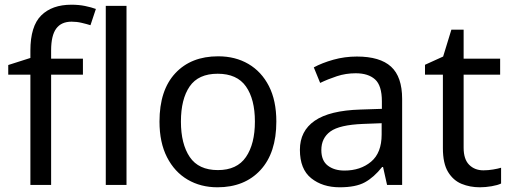

<svg xmlns="http://www.w3.org/2000/svg" viewBox="-20 -785 2169 815"><path d="M332 -468H197V0H109V-468H15V-509L109 -539V-570Q109 -674 155 -719.5Q201 -765 283 -765Q315 -765 341.5 -759.5Q368 -754 387 -747L364 -678Q348 -683 327 -688Q306 -693 284 -693Q240 -693 218.5 -663.5Q197 -634 197 -571V-536H332Z M517 0H429V-760H517Z M1153 -269Q1153 -136 1085.5 -63Q1018 10 903 10Q832 10 776.5 -22.5Q721 -55 689 -117.5Q657 -180 657 -269Q657 -402 724 -474Q791 -546 906 -546Q979 -546 1034.5 -513.5Q1090 -481 1121.5 -419.5Q1153 -358 1153 -269ZM748 -269Q748 -174 785.5 -118.5Q823 -63 905 -63Q986 -63 1024 -118.5Q1062 -174 1062 -269Q1062 -364 1024 -418Q986 -472 904 -472Q822 -472 785 -418Q748 -364 748 -269Z M1495 -545Q1593 -545 1640 -502Q1687 -459 1687 -365V0H1623L1606 -76H1602Q1567 -32 1528.5 -11Q1490 10 1422 10Q1349 10 1301 -28.5Q1253 -67 1253 -149Q1253 -229 1316 -272.5Q1379 -316 1510 -320L1601 -323V-355Q1601 -422 1572 -448Q1543 -474 1490 -474Q1448 -474 1410 -461.5Q1372 -449 1339 -433L1312 -499Q1347 -518 1395 -531.5Q1443 -545 1495 -545ZM1521 -259Q1421 -255 1382.5 -227Q1344 -199 1344 -148Q1344 -103 1371.5 -82Q1399 -61 1442 -61Q1510 -61 1555 -98.5Q1600 -136 1600 -214V-262Z M2032 -62Q2052 -62 2073 -65.5Q2094 -69 2107 -73V-6Q2093 1 2067 5.5Q2041 10 2017 10Q1975 10 1939.5 -4.5Q1904 -19 1882 -55Q1860 -91 1860 -156V-468H1784V-510L1861 -545L1896 -659H1948V-536H2103V-468H1948V-158Q1948 -109 1971.5 -85.5Q1995 -62 2032 -62Z"/></svg>

Font: Noto Sans Warang Citi
Style: Regular
Weight: 400
Designer: Mangu Purty
Foundry: Mangu Purty
Version: Version 3.002; ttfautohint (v1.8.4.7-5d5b)